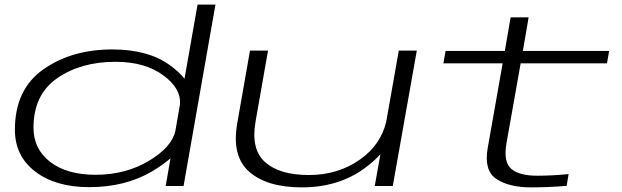

<svg xmlns="http://www.w3.org/2000/svg" viewBox="-20 -805 2691 831"><path d="M697 0 718 -120Q688 -93 637.5 -63Q522.5 5 365.5 5Q221 5 132.8 -62.2Q44.5 -129.5 44.5 -243.5Q44.5 -418 167.2 -504.5Q290 -591 465.5 -591Q621.5 -591 715 -523Q757.5 -492 778.5 -464L835 -785H912.5L774.5 0ZM739 -238 759 -353.5Q764.5 -420.5 690 -476.5Q610 -537.5 480 -537.5Q330.5 -537.5 228.2 -467Q126 -396.5 125 -255Q124 -161 196.5 -104.8Q269 -48.5 394 -48.5Q524 -48.5 625.5 -109.5Q723 -168 739 -238Z M1602 0 1626.5 -137.5Q1598 -106 1557 -76Q1444 6 1286.5 6Q1135.5 6 1058.5 -61.8Q981.5 -129.5 1007 -272.5L1062 -586H1140L1086 -278.5Q1065 -159 1127.5 -103.2Q1190 -47.5 1316.5 -47.5Q1444 -47.5 1539.5 -115.5Q1627.5 -178 1651.5 -277.5L1706 -586H1784L1680 0Z M2279 6Q2182.5 6 2128 -30.8Q2073.5 -67.5 2091 -165L2155.5 -531H1899L1908.5 -584.5H2165L2190 -730H2268L2243 -584.5H2616.5L2607 -531H2233.5L2172 -184.5Q2158 -103 2193.5 -73.5Q2229 -44 2307 -44.5Q2369 -44.5 2441 -51.5L2432.5 -0.5Q2350 6 2279 6Z"/></svg>

Font: Anybody UltraExpanded Light
Style: Italic
Weight: 300
Width: 9
Italic angle: -10°
Designer: Tyler Finck
Foundry: Etcetera Type Company
Version: Version 1.010; ttfautohint (v1.8.3) -l 8 -r 50 -G 200 -x 14 